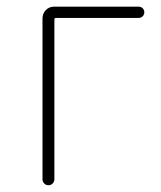

<svg xmlns="http://www.w3.org/2000/svg" viewBox="-20 -547 474 567"><path d="M105.5 -17.6V-492.2Q105.5 -506.8 115.2 -517.1Q125 -527.3 139.6 -527.3H389.6Q396.5 -527.3 401.4 -522.5Q406.2 -517.6 406.2 -510.7Q406.2 -503.9 401.4 -499Q396.5 -494.1 389.6 -494.1H145.5Q140.6 -494.1 140.6 -489.3V-17.6Q140.6 -10.7 135.7 -5.4Q130.9 0 123 0Q115.2 0 110.4 -5.4Q105.5 -10.7 105.5 -17.6Z"/></svg>

Font: Gen Jyuu Gothic ExtraLight
Style: Regular
Weight: 100
Designer: [Source Han Sans]
Ryoko NISHIZUKA  (kana & ideographs); Paul D. Hunt (Latin, Greek & Cyrillic); Wenlong ZHANG  (bopomofo
Version: Version 1.002.20150607